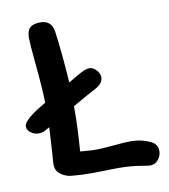

<svg xmlns="http://www.w3.org/2000/svg" viewBox="-74 -698 669 762"><g transform="rotate(-10 260.0 -317.5)"><path d="M191 -589Q204 -493 211 -380L250 -403Q253 -405 263.5 -410.5Q274 -416 283 -419Q292 -422 299 -422Q314 -422 327 -408Q340 -394 340 -379Q340 -354 308 -337Q279 -322 213 -284V-255Q213 -224 211 -186Q209 -148 208 -132L206 -103Q250 -99 270 -99Q292 -99 347 -104Q387 -108 408 -108Q432 -108 452 -103.5Q472 -99 493 -89Q516 -76 516 -51Q516 -31 503 -15.5Q490 0 472 0Q463 0 446 -3Q397 -12 345 -12Q310 -12 293 -11L240 -10Q195 -10 154 -14Q133 -16 113 -30Q93 -44 93 -71Q93 -86 96 -116L102 -219L86 -210Q74 -202 57 -202Q40 -202 25.5 -212.5Q11 -223 11 -238Q11 -257 54 -287Q65 -295 82 -305L103 -318Q102 -375 91 -487Q84 -559 84 -583Q84 -610 97 -622.5Q110 -635 139 -635Q184 -635 191 -589Z"/></g></svg>

Font: Itim
Style: Regular
Weight: 400
Designer: Suppakit Chalermlarp
Version: Version 1.002g